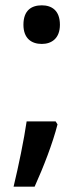

<svg xmlns="http://www.w3.org/2000/svg" viewBox="-20 -572 314 721"><path d="M137 -407C174 -407 205 -428 205 -479C205 -533 174 -552 137 -552C98 -552 68 -533 68 -479C68 -428 98 -407 137 -407ZM189 -116H80C70 -47 50 50 31 129H110C143 56 178 -34 196 -105Z"/></svg>

Font: Noto Sans Malayalam Medium
Style: Regular
Weight: 500
Designer: Jelle Bosma - Monotype Design Team
Foundry: Monotype Imaging Inc.
Version: Version 2.104